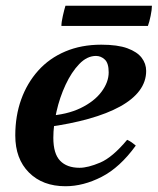

<svg xmlns="http://www.w3.org/2000/svg" viewBox="-20 -630 547 666"><path d="M256 -48Q285 -48 327.5 -66Q370 -84 421 -145Q430 -141 437 -136Q444 -131 451 -125Q396 -49 332.5 -16.5Q269 16 207 16Q128 16 80.5 -31.5Q33 -79 33 -160Q33 -228 53.5 -285Q74 -342 112.5 -385Q151 -428 206.5 -451.5Q262 -475 331 -475Q388 -475 422 -462.5Q456 -450 471.5 -429.5Q487 -409 487 -384Q487 -347 464 -316Q441 -285 396.5 -260.5Q352 -236 288 -218Q224 -200 143 -189L144 -228Q212 -232 259.5 -255Q307 -278 332 -311.5Q357 -345 357 -379Q357 -411 343.5 -423.5Q330 -436 313 -436Q282 -436 255 -408Q228 -380 207.5 -336Q187 -292 176 -243Q165 -194 165 -152Q165 -97 188.5 -72.5Q212 -48 256 -48ZM493 -540H193Q193 -553 198 -575Q203 -597 207 -610H507Q507 -597 502.5 -575Q498 -553 493 -540Z"/></svg>

Font: Poltawski Nowy
Style: Bold Italic
Weight: 700
Italic angle: -12°
Designer: Adam Pótawski, Mateusz Machalski, Borys Kosmynka, Ania Wieluska
Foundry: Capitalics.wtf
Version: Version 1.001;gftools[0.9.25]